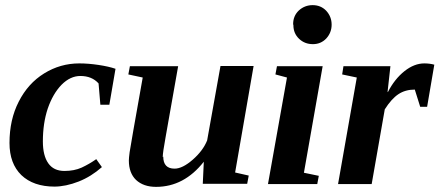

<svg xmlns="http://www.w3.org/2000/svg" viewBox="-20 -717 1712 748"><path d="M191 10H193Q110 10 63 -35Q17 -80 17 -160Q17 -251 53 -321Q89 -392 152 -431Q215 -470 289 -470Q324 -470 364 -464Q404 -458 430 -449L406 -309H371L364 -392Q338 -421 293 -421Q254 -421 220 -387Q186 -352 166 -294Q147 -237 147 -166Q147 -111 168 -81Q189 -51 231 -51Q269 -51 298 -64Q328 -78 355 -97L377 -66Q335 -29 287 -10Q236 10 191 10Z M614 -105 616 -107Q616 -60 660 -60Q691 -60 731 -95Q771 -130 787 -170L839 -460H968L896 -45L949 -33L943 -1H770L774 -87Q697 11 588 11Q539 11 510 -16Q482 -43 482 -92Q482 -101 485 -124Q488 -146 536 -415L480 -427L486 -459H674L625 -182Q614 -122 614 -105Z M1164 -44 1222 -32 1216 0H1024L1098 -415L1053 -427L1059 -459H1237ZM1123 -619 1122 -623Q1122 -655 1144 -676Q1167 -697 1198 -697Q1230 -697 1251 -675Q1272 -652 1272 -621Q1272 -590 1251 -567Q1230 -545 1199 -545Q1167 -545 1145 -566Q1123 -587 1123 -619Z M1490 -360 1491 -358Q1517 -409 1556 -440Q1594 -470 1633 -470Q1654 -470 1672 -465L1644 -301H1617L1596 -368Q1559 -368 1532 -350Q1505 -332 1479 -291L1428 0H1297L1370 -415L1313 -427L1318 -459H1501Z"/></svg>

Font: Libra Serif Modern
Style: Bold Italic
Weight: 700
Italic angle: -12°
Designer: Stefan Peev, Context Ltd
Foundry: Stefan Peev, Context Ltd
Version: Version 1.000